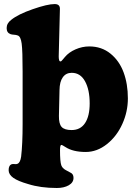

<svg xmlns="http://www.w3.org/2000/svg" viewBox="-20 -729 674 945"><path d="M91.3 -119.1V-376Q91.3 -479 86.7 -514.2Q82 -549.3 67.9 -554.2Q59.6 -557.6 48.8 -558.1Q38.1 -558.6 31.7 -561Q12.7 -567.9 12.7 -590.8Q12.7 -614.3 35.2 -631.3Q68.8 -658.7 141.1 -683.8Q213.4 -709 249 -709Q274.9 -709 274.9 -686Q274.9 -681.6 272 -569.6Q269 -457.5 269 -451.2Q269 -440.4 271 -433.3Q272.9 -426.3 277.8 -426.8Q280.3 -426.8 282.7 -429Q285.2 -431.2 290.3 -437.5Q295.4 -443.8 299.3 -448.2Q318.8 -471.7 351.8 -486.1Q384.8 -500.5 419.4 -500.5Q480 -500.5 523.7 -465.1Q567.4 -429.7 588.4 -372.6Q609.4 -315.4 609.4 -244.6Q609.4 -179.2 582 -118.7Q554.7 -58.1 506.1 -19.5Q457.5 19 401.9 19Q338.9 19 301.8 -5.4Q286.6 -15.6 281.7 -15.6Q275.4 -15.6 275.4 11.2Q275.4 66.9 281.7 84.5Q287.1 99.1 303.2 107.9Q307.1 110.4 326.7 120.6Q341.8 127 341.8 146.5Q341.8 169.4 318.4 182.9Q294.9 196.3 259.8 196.3Q179.2 196.3 118.2 176.8Q68.4 162.6 45.4 146.2Q22.5 129.9 22.5 108.4Q22.5 84.5 38.1 79.1Q43.5 77.6 52 78.6Q60.5 79.6 64.9 77.6Q79.6 72.8 84 42Q91.3 -19.5 91.3 -119.1ZM332.5 -88.9Q376 -88.9 398.7 -123.3Q421.4 -157.7 421.4 -219.7Q421.4 -287.6 398.4 -329.1Q375.5 -370.6 333 -370.6Q304.7 -370.6 289.1 -348.6Q273.4 -326.7 272.9 -285.6L270 -158.2Q269.5 -119.6 283.4 -104.2Q297.4 -88.9 332.5 -88.9Z"/></svg>

Font: Cooper* ExtraBold
Style: Regular
Weight: 800
Designer: Owen Earl
Foundry: indestructible type*
Version: Version 0.001